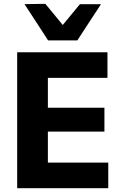

<svg xmlns="http://www.w3.org/2000/svg" viewBox="-20 -987 637 1007"><path d="M70.1 0Q70.1 -57.6 70.1 -111.6Q70.1 -165.5 70.1 -232.5V-474.7Q70.1 -543.4 70.1 -598.9Q70.1 -654.5 70.1 -713H543.6V-578.7Q497.5 -578.7 444.8 -578.7Q392.1 -578.7 320.6 -578.7H152.4L231.1 -687Q231.1 -628.4 231.1 -572.9Q231.1 -517.4 231.1 -448.7V-258.5Q231.1 -191.9 231.1 -137.8Q231.1 -83.6 231.1 -26L162.8 -134.3H332.4Q392.2 -134.3 445.4 -134.3Q498.6 -134.3 547.8 -134.3V0ZM193.7 -296.9V-422H324.1Q389.8 -422 436.9 -422Q484 -422 527.7 -422V-296.9Q481.7 -296.9 434.7 -296.9Q387.7 -296.9 323.9 -296.9ZM232.3 -775.1Q201.3 -823.3 170.1 -871Q139 -918.7 108.4 -965.3L217.8 -966.9Q245.2 -933.5 272.7 -900.4Q300.1 -867.3 327.8 -833.2H290.4Q318.1 -866.8 345.2 -899.7Q372.4 -932.5 399 -964.9H509.6Q478.9 -918.5 448 -870.9Q417.1 -823.3 385.7 -775.1Z"/></svg>

Font: Commissioner Thin
Style: Regular
Weight: 100
Designer: Kostas Bartsokas
Foundry: Kostas Bartsokas
Version: Version 1.001;gftools[0.9.23]